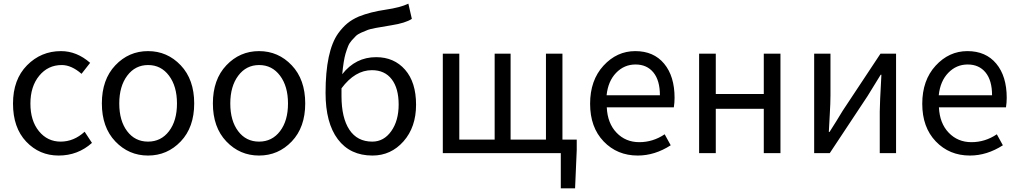

<svg xmlns="http://www.w3.org/2000/svg" viewBox="-20 -836 5557 1048"><path d="M482 -56Q405 13 300 13Q195 13 123 -63Q51 -139 51 -270.5Q51 -402 127.5 -479.5Q204 -557 313 -557Q399 -557 472 -493L425 -433Q370 -481 317 -481Q242 -481 194 -422.5Q146 -364 146 -270.5Q146 -177 192.5 -120Q239 -63 311 -63Q383 -63 442 -117Z M966.5 -64Q893 13 788 13Q683 13 609.5 -64Q536 -141 536 -271.5Q536 -402 609.5 -479.5Q683 -557 788 -557Q893 -557 966.5 -479.5Q1040 -402 1040 -271.5Q1040 -141 966.5 -64ZM674 -120Q717 -63 788 -63Q859 -63 902.5 -120Q946 -177 946 -271Q946 -365 902.5 -423Q859 -481 788.5 -481Q718 -481 674.5 -423Q631 -365 631 -271Q631 -177 674 -120Z M1572.5 -64Q1499 13 1394 13Q1289 13 1215.5 -64Q1142 -141 1142 -271.5Q1142 -402 1215.5 -479.5Q1289 -557 1394 -557Q1499 -557 1572.5 -479.5Q1646 -402 1646 -271.5Q1646 -141 1572.5 -64ZM1280 -120Q1323 -63 1394 -63Q1465 -63 1508.5 -120Q1552 -177 1552 -271Q1552 -365 1508.5 -423Q1465 -481 1394.5 -481Q1324 -481 1280.5 -423Q1237 -365 1237 -271Q1237 -177 1280 -120Z M1844 -312Q1844 -193 1887 -128Q1930 -63 2012 -63Q2075 -63 2115.5 -120Q2156 -177 2156 -265.5Q2156 -354 2118 -403.5Q2080 -453 2010 -453Q1918 -453 1844 -354ZM2013 13Q1891 13 1824 -76Q1757 -165 1757 -329Q1757 -557 1826 -654Q1850 -687 1876 -708.5Q1902 -730 1939 -746Q2002 -771 2084 -783Q2166 -795 2209 -816L2228 -733Q2193 -710 2116 -698Q2009 -681 1989.5 -673.5Q1970 -666 1951 -657.5Q1932 -649 1922 -639Q1912 -629 1899.5 -615Q1887 -601 1880 -583.5Q1873 -566 1866 -543Q1855 -505 1848 -431Q1921 -524 2033 -524Q2131 -524 2191 -455.5Q2251 -387 2251 -264.5Q2251 -142 2182.5 -64.5Q2114 13 2013 13Z M2397 0V-543H2487V-74H2680V-543H2767V-74H2960V-543H3050V-74H3128V-17L3119 192H3041V0Z M3461 13Q3349 13 3275 -64Q3201 -141 3201 -269.5Q3201 -398 3274 -477.5Q3347 -557 3447.5 -557Q3548 -557 3605 -488.5Q3662 -420 3662 -302Q3662 -276 3658 -250H3292Q3296 -163 3345.5 -111.5Q3395 -60 3469.5 -60Q3544 -60 3608 -103L3641 -43Q3554 13 3461 13ZM3291 -316H3582Q3582 -397 3546.5 -440.5Q3511 -484 3449 -484Q3387 -484 3343 -438.5Q3299 -393 3291 -316Z M3796 0V-543H3887V-323H4149V-543H4240V0H4149V-242H3887V0Z M4424 0V-543H4513V-316Q4513 -275 4509 -208Q4505 -141 4504 -116H4508Q4544 -172 4580 -232L4786 -543H4871V0H4782V-227Q4782 -268 4791 -428H4787Q4729 -334 4715 -311L4509 0Z M5274 13Q5162 13 5088 -64Q5014 -141 5014 -269.5Q5014 -398 5087 -477.5Q5160 -557 5260.5 -557Q5361 -557 5418 -488.5Q5475 -420 5475 -302Q5475 -276 5471 -250H5105Q5109 -163 5158.5 -111.5Q5208 -60 5282.5 -60Q5357 -60 5421 -103L5454 -43Q5367 13 5274 13ZM5104 -316H5395Q5395 -397 5359.5 -440.5Q5324 -484 5262 -484Q5200 -484 5156 -438.5Q5112 -393 5104 -316Z"/></svg>

Font: Swei Fan Sans CJK TC
Style: Regular
Weight: 400
Version: Version 2.130